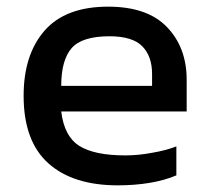

<svg xmlns="http://www.w3.org/2000/svg" viewBox="-20 -554 636 577"><path d="M334 3Q199 3 125 -63.5Q51 -130 51 -266Q51 -390 114 -462Q177 -534 305 -534Q423 -534 482 -472.5Q541 -411 541 -314V-219H164Q173 -144 218.5 -115.5Q264 -87 357 -87Q396 -87 438 -95Q479 -102 510 -114V-27Q475 -12 430 -4.5Q385 3 334 3ZM164 -296H437V-332Q437 -385 407.5 -415Q378 -445 309 -445Q226 -445 195 -409Q164 -373 164 -296Z"/></svg>

Font: Kanit Cyrillic
Style: Regular
Weight: 400
Designer: Katatrad Team, Sasha Pavljenko
Foundry: CadsonDemak, Pavljenko + Design
Version: Version 1.002;Fontself Maker 3.5.7